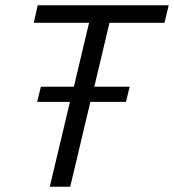

<svg xmlns="http://www.w3.org/2000/svg" viewBox="-20 -713 664 733"><path d="M170 0 247 -324H122L136 -382H262L320 -626H109L124 -693H624L608 -626H398L340 -382H475L461 -324H325L248 0Z"/></svg>

Font: Ubuntu Sans
Style: Italic
Weight: 400
Italic angle: -13.5°
Designer: Dalton Maag Ltd
Foundry: Dalton Maag Ltd
Version: Version 1.006